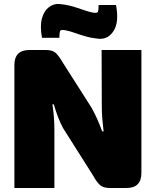

<svg xmlns="http://www.w3.org/2000/svg" viewBox="-20 -940 778 960"><path d="M687 -690V-75Q687 0 612 0H529Q495 0 478.5 -16Q462 -32 445 -63L295 -300Q281 -326 269.5 -356.5Q258 -387 249 -418H242Q247 -387 249.5 -354.5Q252 -322 252 -292V0H52V-615Q52 -690 127 -690H210Q244 -690 260 -674Q276 -658 294 -627L438 -401Q452 -376 465.5 -346Q479 -316 491 -283H498Q494 -315 491.5 -346Q489 -377 489 -408L488 -690ZM275 -920Q301 -918 323 -913Q345 -908 365.5 -901Q386 -894 405.5 -887.5Q425 -881 444 -877Q467 -873 470 -882Q473 -891 473 -915H560Q576 -831 549 -787Q522 -743 475 -746Q441 -749 410.5 -757.5Q380 -766 354 -775.5Q328 -785 305 -789Q283 -793 280 -784Q277 -775 277 -751H190Q179 -811 190 -849Q201 -887 225 -904.5Q249 -922 275 -920Z"/></svg>

Font: Exo 2 Black
Style: Regular
Weight: 900
Designer: Natanael Gama
Foundry: Natanael Gama
Version: Version 2.010